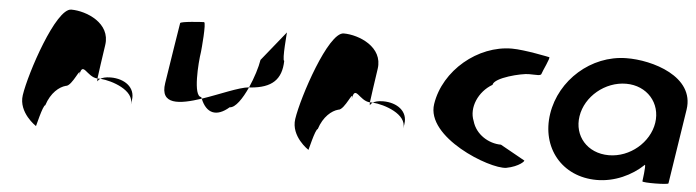

<svg xmlns="http://www.w3.org/2000/svg" viewBox="-40 -711 3168 874"><g transform="rotate(5 1543.5 -274.0)"><path d="M69 -149C57 -68 141 -14 141 -14C140 -6 164 -112 175 -112C194 -171 231 -200 260 -208C290 -208 325 -314 317 -261C328 -331 352 -256 401 -254C405 -281 413 -346 423 -409C438 -510 325 -556 255 -556C185 -556 84 -250 69 -149ZM401 -254C401 -246 401 -242 402 -241C401 -237 402 -246 414 -254ZM414 -254C468 -250 573 -215 563 -149L566 -170C575 -228 525 -264 461 -264C437 -264 423 -259 414 -254Z M710 -260C694 -158 783 -171 882 -204C881 -206 880 -209 879 -211C841 -211 852 -366 860 -416C861 -424 873 -552 862 -552C852 -552 755 -546 754 -538C754 -538 722 -340 710 -260ZM882 -204C908 -139 956 -127 1012 -176C1038 -176 1068 -221 1092 -274C1046 -270 960 -230 882 -204ZM1092 -274H1099C1196 -282 1239 -322 1241 -408C1230 -408 1243 -546 1242 -538L1133 -403C1128 -370 1112 -319 1092 -274Z M1314 -149C1302 -68 1386 -14 1386 -14C1385 -6 1409 -112 1420 -112C1439 -171 1476 -200 1505 -208C1535 -208 1570 -314 1562 -261C1573 -331 1597 -256 1646 -254C1650 -281 1658 -346 1668 -409C1683 -510 1570 -556 1500 -556C1430 -556 1329 -250 1314 -149ZM1646 -254C1646 -246 1646 -242 1647 -241C1646 -237 1647 -246 1659 -254ZM1659 -254C1713 -250 1818 -215 1808 -149L1811 -170C1820 -228 1770 -264 1706 -264C1682 -264 1668 -259 1659 -254Z M1938 -272C1914 -118 2214 0 2290 -11C2349 -22 2376 -52 2368 -52L2257 -114C2201 -114 2141 -150 2124 -210C2099 -270 2133 -346 2195 -382C2200 -416 2322 -445 2355 -445C2389 -445 2411 -441 2413 -452C2415 -462 2449 -530 2441 -530C2441 -530 2327 -554 2269 -554C2114 -554 1962 -428 1938 -272Z M2468 -274C2444 -118 2545 8 2705 8C2786 8 2864 -28 2918 -80C2923 -76 2913 -4 2913 -4C2912 3 3031 2 3032 -5L3085 -347C3108 -500 2910 -558 2791 -556C2631 -554 2492 -430 2468 -274ZM2602 -274C2616 -366 2705 -440 2801 -440C2896 -440 2962 -366 2948 -274C2934 -184 2847 -109 2750 -109C2651 -109 2588 -184 2602 -274Z"/></g></svg>

Font: Ampere
Style: Ita
Weight: 400
Version: Version 1